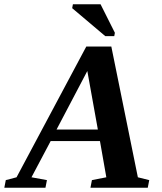

<svg xmlns="http://www.w3.org/2000/svg" viewBox="-72 -878 759 898"><path d="M147.5 -35.6 140.6 0H-51.8L-44.9 -35.6L5.4 -48.8L331.5 -660.2H448.7L572.8 -48.8L626 -35.6L619.1 0H351.1L357.9 -35.6L425.3 -48.8L395.5 -218.3H165L75.2 -48.8ZM336.4 -545.9 192.4 -272H385.7ZM420.4 -709 265.6 -839.8 269 -857.9H398.4L465.3 -724.6L462.4 -709Z"/></svg>

Font: Liberation Serif
Style: Bold Italic
Weight: 700
Italic angle: -16.333°
Designer: Steve Matteson
Foundry: Ascender Corporation
Version: Version 2.1.5